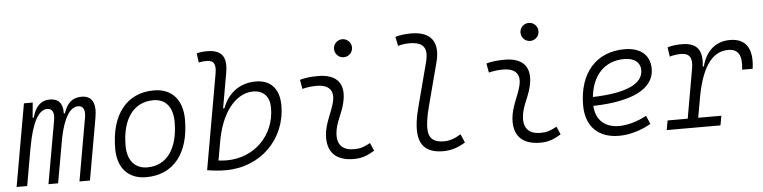

<svg xmlns="http://www.w3.org/2000/svg" viewBox="-46 -969 4779 1202"><g transform="rotate(-5 2344.0 -367.5)"><path d="M163.6 -517.6H108.4L17.1 0H83.5L126.5 -244.1V-242.7C153.3 -390.6 194.8 -469.7 249.5 -469.7C282.7 -469.7 295.9 -444.3 287.1 -394.5L217.3 0H277.8L328.1 -282.7C353.5 -404.3 393.1 -469.7 444.3 -469.7C476.6 -469.7 490.2 -443.8 481.4 -394.5L412.1 0H478L546.9 -390.6C562.5 -480.5 536.1 -527.3 470.7 -527.3C414.1 -527.3 379.4 -497.1 358.4 -432.6H351.6C353.5 -496.1 326.2 -527.3 271 -527.3C215.8 -527.3 181.2 -493.2 161.6 -422.9H154.8Z M831.1 9.8C1002.4 9.8 1104 -115.7 1104 -328.6C1104 -453.6 1037.6 -527.3 925.8 -527.3C754.4 -527.3 652.8 -399.9 652.8 -184.1C652.8 -62.5 719.2 9.8 831.1 9.8ZM843.8 -50.8C765.1 -50.8 719.2 -105.5 719.2 -197.3C719.2 -366.2 793 -466.3 917 -466.3C993.7 -466.3 1038.1 -412.1 1038.1 -320.3C1038.1 -150.9 965.8 -50.8 843.8 -50.8Z M1332 9.8C1549.3 9.8 1712.9 -151.4 1712.9 -364.7C1712.9 -468.3 1659.2 -527.3 1565.9 -527.3C1467.3 -527.3 1391.1 -473.1 1356 -377H1347.7L1386.2 -595.7C1404.3 -696.3 1372.1 -742.7 1277.8 -742.7C1256.3 -742.7 1234.9 -740.7 1213.4 -734.9L1220.7 -676.8C1237.8 -680.7 1254.9 -682.1 1272 -682.1C1317.4 -682.1 1330.1 -654.8 1319.3 -595.7L1214.4 -0.5C1253.9 5.9 1293 9.8 1332 9.8ZM1314.5 -189C1353.5 -383.3 1453.6 -466.3 1543 -466.3C1608.9 -466.3 1647 -425.8 1647 -355C1647 -181.6 1516.1 -51.3 1342.8 -51.3C1323.2 -51.3 1305.7 -52.7 1290.5 -54.7Z M2245.1 -81.1C2205.1 -59.6 2181.2 -51.3 2143.1 -51.3C2071.8 -51.3 2036.1 -87.4 2041 -157.7C2045.4 -225.6 2083 -275.4 2099.6 -345.2C2128.9 -463.9 2076.7 -527.3 1958 -527.3C1919.4 -527.3 1880.9 -524.4 1842.8 -513.7L1853 -455.6C1882.8 -463.4 1912.6 -466.8 1942.4 -466.8C2020.5 -466.8 2054.7 -428.2 2035.6 -355C2020.5 -293.9 1979 -226.1 1974.6 -153.3C1967.8 -46.4 2024.4 9.8 2137.2 9.8C2190.4 9.8 2229.5 -8.3 2266.6 -31.2ZM2128.4 -630.4C2159.7 -630.4 2185.1 -655.8 2185.1 -687C2185.1 -718.3 2159.7 -743.7 2128.4 -743.7C2097.2 -743.7 2071.8 -718.3 2071.8 -687C2071.8 -655.8 2097.2 -630.4 2128.4 -630.4Z M2698.2 9.8C2749.5 9.8 2793.9 -5.9 2837.4 -32.7L2814.5 -86.4C2774.4 -62 2742.7 -51.3 2707.5 -51.3C2641.6 -51.3 2609.9 -80.6 2610.4 -141.6C2610.4 -162.1 2612.3 -202.1 2632.3 -277.3L2703.1 -546.9C2737.3 -675.3 2684.6 -742.2 2560.5 -742.2C2527.3 -742.2 2494.1 -738.8 2461.4 -729.5L2473.1 -671.9C2497.1 -678.7 2521.5 -681.6 2544.9 -681.6C2634.8 -681.6 2661.1 -641.6 2638.7 -555.2L2565.9 -277.3C2546.9 -206.1 2544.4 -165 2544.4 -138.2C2544.4 -38.6 2594.2 9.8 2698.2 9.8Z M3417 -81.1C3377 -59.6 3353 -51.3 3314.9 -51.3C3243.7 -51.3 3208 -87.4 3212.9 -157.7C3217.3 -225.6 3254.9 -275.4 3271.5 -345.2C3300.8 -463.9 3248.5 -527.3 3129.9 -527.3C3091.3 -527.3 3052.7 -524.4 3014.6 -513.7L3024.9 -455.6C3054.7 -463.4 3084.5 -466.8 3114.3 -466.8C3192.4 -466.8 3226.6 -428.2 3207.5 -355C3192.4 -293.9 3150.9 -226.1 3146.5 -153.3C3139.6 -46.4 3196.3 9.8 3309.1 9.8C3362.3 9.8 3401.4 -8.3 3438.5 -31.2ZM3300.3 -630.4C3331.5 -630.4 3356.9 -655.8 3356.9 -687C3356.9 -718.3 3331.5 -743.7 3300.3 -743.7C3269 -743.7 3243.7 -718.3 3243.7 -687C3243.7 -655.8 3269 -630.4 3300.3 -630.4Z M3807.6 -51.3C3718.3 -51.3 3662.6 -103 3658.2 -190.9C3899.9 -196.3 4042.5 -263.7 4042.5 -390.6C4042.5 -476.6 3983.4 -527.3 3883.3 -527.3C3704.6 -527.3 3594.7 -402.3 3594.7 -199.7C3594.7 -67.9 3671.9 9.8 3803.2 9.8C3867.7 9.8 3941.9 -11.2 4003.9 -47.4L3981.4 -100.1C3924.8 -69.3 3860.8 -51.3 3807.6 -51.3ZM3660.2 -246.6C3674.3 -383.8 3754.4 -466.3 3876 -466.3C3939.9 -466.3 3976.6 -436.5 3976.6 -387.7C3976.6 -298.8 3862.8 -252 3660.2 -246.6Z M4102.5 0H4440.4L4451.2 -59.6H4305.7L4330.1 -196.3C4368.7 -397.5 4441.9 -466.3 4529.8 -466.3C4593.8 -466.3 4616.7 -423.8 4606 -335.4H4671.9C4689.9 -460 4646.5 -527.3 4545.9 -527.3C4455.6 -527.3 4393.6 -472.7 4369.1 -377H4361.8C4375.5 -479 4337.9 -527.3 4243.7 -527.3C4211.4 -527.3 4181.2 -524.4 4153.3 -515.6L4161.6 -456.5C4185.5 -463.9 4209.5 -466.8 4234.4 -466.8C4285.6 -466.8 4305.7 -436.5 4294.9 -373.5L4239.7 -59.6H4113.3Z"/></g></svg>

Font: Cascadia Mono NF Light
Style: Italic
Weight: 300
Italic angle: -10°
Monospace: yes
Designer: Aaron Bell
Foundry: Saja Typeworks
Version: Version 2404.023